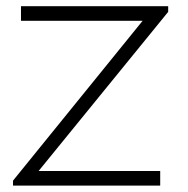

<svg xmlns="http://www.w3.org/2000/svg" viewBox="-20 -582 589 602"><path d="M482.3 -45.8H101L507.3 -544.8V-562.5H45.8V-516.7H427.1L20.8 -15.6V0H482.3Z"/></svg>

Font: Manrope3 Thin
Style: Regular
Weight: 100
Width: 4
Designer: Mikhail Sharanda
Foundry: Mikhail Sharanda
Version: Version 3.000;PS 003.000;hotconv 1.0.88;makeotf.lib2.5.64775